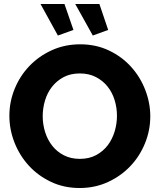

<svg xmlns="http://www.w3.org/2000/svg" viewBox="-20 -936 800 962"><path d="M357 -916H478L522 -786L445 -758ZM183 -916H303L348 -786L270 -758ZM379 6Q300 6 235 -25Q170 -56 124 -106.5Q78 -157 52.5 -222Q27 -287 27 -356Q27 -426 53.5 -491Q80 -556 127.5 -605.5Q175 -655 240 -684.5Q305 -714 382 -714Q461 -714 526 -683Q591 -652 637 -601Q683 -550 708 -485Q733 -420 733 -353Q733 -283 706.5 -218Q680 -153 633 -103.5Q586 -54 521 -24Q456 6 379 6ZM194 -354Q194 -313 206 -274.5Q218 -236 241.5 -206Q265 -176 300 -158Q335 -140 380 -140Q427 -140 462 -159Q497 -178 520 -208.5Q543 -239 554.5 -277.5Q566 -316 566 -356Q566 -397 554 -435.5Q542 -474 518 -503.5Q494 -533 459.5 -550.5Q425 -568 380 -568Q333 -568 298.5 -549.5Q264 -531 240.5 -501Q217 -471 205.5 -432.5Q194 -394 194 -354Z"/></svg>

Font: Boldmen
Style: Bold
Weight: 700
Designer: Matt McInerney, Pablo Impallari, Rodrigo Fuenzalida
Foundry: LIVING CONCEPT
Version: Version 1.000